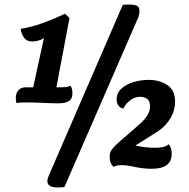

<svg xmlns="http://www.w3.org/2000/svg" viewBox="-20 -740 839 851"><path d="M236 91Q190 91 190 63Q190 53 196 39L524 -718Q529 -719 535 -719.5Q541 -720 551 -720Q575 -720 586.5 -714.5Q598 -709 598 -691Q598 -685 596.5 -675.5Q595 -666 589 -654L266 88Q258 91 236 91ZM238 -282Q213 -282 172 -284Q131 -286 94 -286Q84 -286 72.5 -285.5Q61 -285 53 -283Q50 -294 50 -305Q50 -326 61 -339.5Q72 -353 95 -353H127L175 -572Q165 -564 149.5 -560Q134 -556 124 -556Q98 -556 86 -574Q74 -592 72 -612Q115 -619 162.5 -635.5Q210 -652 268 -679L288 -660L230 -353H250Q279 -353 292 -360Q297 -354 299 -344.5Q301 -335 301 -326Q301 -301 285 -291.5Q269 -282 238 -282ZM653 8Q614 8 578.5 0Q543 -8 517 -8Q504 -8 496 -5.5Q488 -3 484 0Q466 -15 466 -46Q466 -65 476.5 -78.5Q487 -92 504 -107L598 -189Q619 -207 632 -227Q645 -247 645 -269Q645 -292 632.5 -301.5Q620 -311 601 -311Q579 -311 558.5 -296.5Q538 -282 527 -259Q513 -261 505 -272Q497 -283 497 -300Q497 -328 518.5 -347.5Q540 -367 573 -376.5Q606 -386 639 -386Q686 -386 721 -363.5Q756 -341 756 -289Q756 -251 736.5 -217.5Q717 -184 683 -160Q664 -148 635 -129.5Q606 -111 580 -95Q602 -90 624.5 -87.5Q647 -85 667 -85Q685 -85 701 -88Q717 -91 728 -101Q736 -90 738.5 -79.5Q741 -69 741 -58Q741 8 653 8Z"/></svg>

Font: Sansita Swashed
Style: Bold
Weight: 700
Designer: Pablo Cosgaya
Foundry: Omnibus-Type
Version: Version 1.003; ttfautohint (v1.8.3)